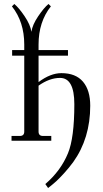

<svg xmlns="http://www.w3.org/2000/svg" viewBox="-20 -708 520 966"><path d="M38 0V-24H80Q102 -24 102 -46V-428H41V-456H102V-484Q102 -598 40 -676L52 -688Q75 -669 104 -626Q133 -583 138 -548Q143 -583 172 -626Q201 -669 224 -688L236 -676Q174 -598 174 -484V-456H322V-428H174V-295Q234 -340 289 -340Q361 -340 397.5 -297Q434 -254 434 -176Q434 -12 348 108Q325 139 301.5 164.5Q278 190 264 203Q250 216 222 238L208 218Q286 151 322 63Q354 -14 354 -184Q354 -316 282 -316Q229 -316 174 -277V-46Q174 -24 196 -24H238V0Z"/></svg>

Font: Old Standard TT
Style: Regular
Weight: 400
Designer: Alexey Kryukov <alexios@thessalonica.org.ru>
Version: Version 1.0